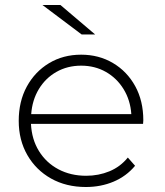

<svg xmlns="http://www.w3.org/2000/svg" viewBox="-20 -745 660 769"><path d="M324 4Q245 4 184.5 -30Q124 -64 89.5 -124Q55 -184 55 -261Q55 -339 87.5 -398.5Q120 -458 176.5 -492Q233 -526 305 -526Q376 -526 432.5 -492.5Q489 -459 521.5 -400Q554 -341 554 -263Q554 -260 553.5 -256Q553 -252 553 -249H104Q107 -187 136 -140Q165 -93 214 -67Q263 -41 325 -41Q375 -41 418.5 -59Q462 -77 492 -114L521 -81Q486 -39 435 -17.5Q384 4 324 4ZM105 -288H506Q502 -344 475 -388Q448 -432 404 -457Q360 -482 305 -482Q250 -482 206 -457Q162 -432 135.5 -388Q109 -344 105 -288ZM307 -607 150 -725H222L361 -607Z"/></svg>

Font: Montserrat Light
Style: Regular
Weight: 300
Designer: Julieta Ulanovsky
Foundry: Julieta Ulanovsky
Version: Version 9.000; ttfautohint (v1.8.4.7-5d5b)